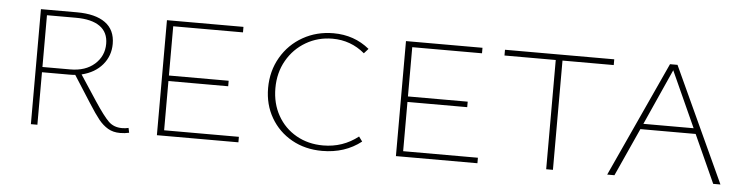

<svg xmlns="http://www.w3.org/2000/svg" viewBox="-37 -613 2969 765"><g transform="rotate(5 1448.0 -230.5)"><path d="M494 0Q477 4 458 4Q430 4 409.5 -8Q389 -20 372 -41Q355 -62 329 -103L260 -211Q252 -210 235 -210H127V0H101V-460H245Q319 -460 358.5 -431.5Q398 -403 398 -347Q398 -299 368 -263.5Q338 -228 285 -215L352 -113Q389 -57 410 -36.5Q431 -16 464 -16Q478 -16 490 -19ZM238 -231Q299 -231 335.5 -263.5Q372 -296 372 -345Q372 -391 339 -414.5Q306 -438 243 -438H127V-231Z M931 -22V0H605V-460H911V-438H632V-241H871V-219H632V-22Z M1030 -226Q1030 -294 1062 -349Q1094 -404 1149 -435Q1204 -466 1271 -466Q1354 -466 1415 -416L1398 -397Q1342 -444 1269 -444Q1211 -444 1163 -416Q1115 -388 1087 -339Q1059 -290 1059 -228Q1059 -167 1086 -119Q1113 -71 1160.5 -44Q1208 -17 1268 -17Q1347 -17 1408 -65L1422 -46Q1357 5 1266 5Q1198 5 1144.5 -25Q1091 -55 1060.5 -107.5Q1030 -160 1030 -226Z M1887 -22V0H1561V-460H1867V-438H1588V-241H1827V-219H1588V-22Z M2394 -437H2189V0H2162V-437H1957V-460H2394Z M2743 -192H2522L2435 0H2406L2617 -460H2647L2859 0H2830ZM2733 -214 2632 -437 2532 -214Z"/></g></svg>

Font: Ysabeau SC Extralight
Style: Regular
Weight: 200
Designer: Christian Thalmann (Catharsis Fonts)
Version: Version 0.003